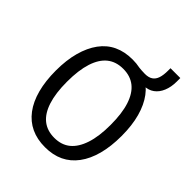

<svg xmlns="http://www.w3.org/2000/svg" viewBox="-230 -972 1119 1119"><g transform="rotate(45 329.5 -412.5)"><path d="M330 9Q265 9 215 -14.5Q165 -38 130 -84.5Q95 -131 77 -198.5Q59 -266 59 -352Q59 -438 77.5 -505.5Q96 -573 130.5 -620Q165 -667 215 -690.5Q265 -714 330 -714Q395 -714 444.5 -690Q494 -666 528.5 -620Q563 -574 581.5 -507Q600 -440 600 -353Q600 -267 582 -199.5Q564 -132 529 -85Q494 -38 444.5 -14.5Q395 9 330 9ZM330 -68Q389 -68 428 -100Q467 -132 488 -195.5Q509 -259 509 -353Q509 -448 488.5 -511Q468 -574 428.5 -605.5Q389 -637 330 -637Q271 -637 231.5 -605.5Q192 -574 171.5 -510.5Q151 -447 151 -352Q151 -258 171.5 -194.5Q192 -131 231.5 -99.5Q271 -68 330 -68ZM416 -652 379 -709Q397 -707 412.5 -706Q428 -705 440 -705Q470 -705 488 -717Q506 -729 514 -753Q522 -777 522 -814V-834H603V-805Q603 -760 588.5 -725Q574 -690 547.5 -671Q521 -652 486 -652Z"/></g></svg>

Font: Nunito Sans 10pt Condensed Medium
Style: Regular
Weight: 500
Width: 3
Designer: Vernon Adams
Foundry: Vernon Adams
Version: Version 3.101;gftools[0.9.27]